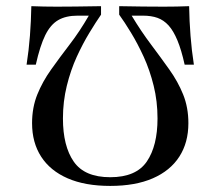

<svg xmlns="http://www.w3.org/2000/svg" viewBox="-20 -591 714 622"><path d="M592.7 -571Q593.5 -522.6 597.2 -475.4Q600.8 -428.2 608.1 -381.5H578.2Q567.7 -429 554.8 -460.1Q541.9 -491.1 526.2 -508.5Q510.5 -525.8 490.3 -533.1Q470.2 -540.3 442.7 -540.3H406.5Q437.1 -489.5 469 -447.2Q500.8 -404.8 528.6 -365.7Q556.5 -326.6 573.4 -284.7Q590.3 -242.7 590.3 -191.9Q590.3 -129 560.9 -83.5Q531.5 -37.9 475 -13.3Q418.5 11.3 337.1 11.3Q255.6 11.3 199.2 -13.3Q142.7 -37.9 113.3 -83.5Q83.9 -129 83.9 -191.9Q83.9 -242.7 100.8 -284.7Q117.7 -326.6 145.6 -365.7Q173.4 -404.8 205.6 -446.8Q237.9 -488.7 267.7 -540.3H231.5Q193.5 -540.3 168.5 -525.8Q143.5 -511.3 126.6 -477Q109.7 -442.7 96 -381.5H66.1Q73.4 -428.2 77 -475.4Q80.6 -522.6 81.5 -571Q99.2 -570.2 122.6 -569.8Q146 -569.4 163.7 -569.4Q190.3 -569.4 224.6 -569.8Q258.9 -570.2 307.3 -571V-543.5Q291.1 -520.2 269.8 -485.1Q248.4 -450 228.6 -406.9Q208.9 -363.7 196.4 -312.9Q183.9 -262.1 183.9 -207.3Q183.9 -117.7 219 -67.3Q254 -16.9 337.1 -16.9Q421 -16.9 455.6 -67.7Q490.3 -118.5 490.3 -207.3Q490.3 -262.9 477.8 -313.3Q465.3 -363.7 445.6 -406.9Q425.8 -450 404.4 -485.1Q383.1 -520.2 366.1 -543.5V-571Q408.1 -570.2 443.5 -569.8Q479 -569.4 510.5 -569.4Q529 -569.4 552.4 -569.8Q575.8 -570.2 592.7 -571Z"/></svg>

Font: Playfair 5pt SemiExpanded Light Medium
Style: Regular
Weight: 500
Version: Version 2.203